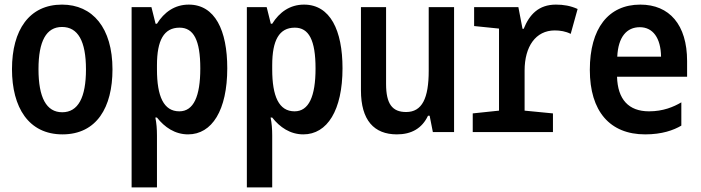

<svg xmlns="http://www.w3.org/2000/svg" viewBox="-20 -573 3040 833"><path d="M251 10C400 10 468 -108 468 -272C468 -452 382 -553 249 -553C107 -553 32 -443 32 -273C32 -107 104 10 251 10ZM250 -86C181 -86 147 -150 147 -273C147 -395 181 -456 249 -456C318 -456 353 -395 353 -272C353 -150 319 -86 250 -86Z M551 240H661V15C661 -14 659 -39 654 -63H661C694 -21 739 10 796 10C900 10 966 -95 966 -277C966 -441 913 -553 799 -553C738 -553 692 -520 661 -470H655L637 -542H551ZM758 -90C690 -90 661 -155 661 -272V-290C661 -398 691 -453 759 -453C820 -453 849 -399 849 -276C849 -155 820 -90 758 -90Z M1051 240H1161V15C1161 -14 1159 -39 1154 -63H1161C1194 -21 1239 10 1296 10C1400 10 1466 -95 1466 -277C1466 -441 1413 -553 1299 -553C1238 -553 1192 -520 1161 -470H1155L1137 -542H1051ZM1258 -90C1190 -90 1161 -155 1161 -272V-290C1161 -398 1191 -453 1259 -453C1320 -453 1349 -399 1349 -276C1349 -155 1320 -90 1258 -90Z M1702 10C1765 10 1811 -16 1837 -71H1844L1858 0H1950V-542H1840V-266C1840 -146 1811 -87 1742 -87C1682 -87 1655 -122 1655 -209V-542H1546V-181C1546 -51 1603 10 1702 10Z M2031 0H2379V-81L2256 -93V-267C2256 -371 2304 -441 2387 -441C2410 -441 2435 -437 2456 -426L2486 -534C2455 -548 2425 -553 2392 -553C2317 -553 2277 -510 2252 -448H2247L2229 -542H2037V-460L2145 -449V-93L2031 -81Z M2779 10C2852 10 2902 -8 2936 -28V-129C2902 -109 2857 -90 2796 -90C2707 -90 2660 -142 2657 -240H2961V-308C2961 -466 2884 -553 2758 -553C2619 -553 2539 -449 2539 -270C2539 -90 2626 10 2779 10ZM2848 -327H2658C2662 -413 2699 -455 2756 -455C2812 -455 2847 -409 2848 -327Z"/></svg>

Font: Noto Sans Mono ExtraCondensed SemiBold
Style: Regular
Weight: 600
Width: 2
Designer: Monotype Design Team
Foundry: Monotype Imaging Inc.
Version: Version 2.014